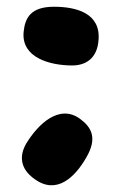

<svg xmlns="http://www.w3.org/2000/svg" viewBox="-20 -652 342 569"><path d="M272 -533C279 -613 206 -632 140 -632C71 -632 54 -599 50 -557C43 -481 128 -458 194 -458C233 -458 268 -478 272 -533ZM83 -121C148 -74 202 -127 235 -184C270 -243 251 -275 217 -300C155 -345 92 -283 58 -227C38 -193 37 -153 83 -121Z"/></svg>

Font: Pilowlava Atome
Style: Regular
Weight: 500
Designer: Anton Moglia, Jérémy Landes, Maksym Kobuzan (Cyrillic), Velvetyne Type Foundry
Foundry: Anton Moglia, Jérémy Landes, Velvetyne Type Foundry
Version: Version 1.002;Glyphs 3.3 (3303)